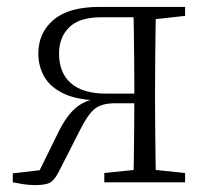

<svg xmlns="http://www.w3.org/2000/svg" viewBox="-20 -528 602 556"><path d="M268 -508H516V-482L407 -470L399 -478H273Q210 -478 180.5 -449Q151 -420 151 -373Q151 -317 185.5 -287Q220 -257 286 -257H399V-229H314Q274 -229 254 -212.5Q234 -196 212 -152L154 -38Q141 -11 128.5 -1.5Q116 8 82 8Q65 8 48.5 5.5Q32 3 17 0V-26L120 -38L86 -17L149 -145Q173 -194 201 -217Q229 -240 275 -245L270 -237Q205 -238 165.5 -256.5Q126 -275 108.5 -305.5Q91 -336 91 -373Q91 -433 135 -470.5Q179 -508 268 -508ZM366 0Q367 -24 367.5 -65Q368 -106 368.5 -152Q369 -198 369 -237V-283Q369 -316 368.5 -359.5Q368 -403 367.5 -443.5Q367 -484 366 -508H432Q431 -484 430.5 -443.5Q430 -403 429.5 -359.5Q429 -316 429 -283V-226Q429 -192 429.5 -148.5Q430 -105 430.5 -64.5Q431 -24 432 0ZM282 0V-27L389 -38H411L516 -27V0Z"/></svg>

Font: Noto Serif SC
Style: Regular
Weight: 200
Designer: Ryoko NISHIZUKA 西塚涼子 (kana & ideographs); Frank Grießhammer (Latin, Greek & Cyrillic); Wenlong ZHANG 张文龙 (bopomofo); San
Foundry: Adobe
Version: Version 2.001;hotconv 1.1.0;makeotfexe 2.6.0